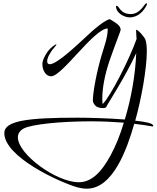

<svg xmlns="http://www.w3.org/2000/svg" viewBox="-20 -889 946 1160"><path d="M764 -784C815 -784 850 -824 867 -860C867 -863 868 -864 868 -865C868 -868 867 -869 864 -869C853 -869 829 -804 770 -804C706 -804 700 -854 685 -854C682 -854 681 -853 681 -850C681 -812 728 -784 764 -784ZM504 251C664 251 748 9 791 -141C827 -137 862 -132 896 -126C899 -126 899 -125 900 -125C904 -125 906 -126 906 -129C906 -144 860 -153 797 -160C834 -290 867 -475 867 -579C867 -611 864 -635 858 -651C854 -663 816 -709 803 -709C802 -709 802 -709 802 -708L805 -653C762 -532 650 -310 600 -260C599 -271 598 -281 598 -293C598 -352 611 -433 643 -526C682 -637 709 -703 709 -708C709 -735 684 -748 644 -773C618 -771 548 -714 489 -657C462 -633 327 -501 281 -501C270 -501 265 -507 265 -519C265 -538 280 -570 309 -603C317 -612 321 -618 321 -620C321 -621 320 -621 319 -621C318 -621 315 -620 312 -618C287 -602 269 -582 256 -559C243 -536 236 -517 236 -503C236 -459 260 -428 289 -428C355 -428 549 -717 631 -717C631 -662 610 -610 595 -559C565 -460 541 -332 541 -281C541 -274 545 -264 554 -253C563 -242 579 -236 603 -236C614 -236 622 -239 625 -248C630 -262 732 -415 803 -568C798 -439 773 -295 734 -167C634 -175 510 -178 449 -178C148 -178 6 -160 6 -85C6 59 337 211 448 243C468 248 487 251 504 251ZM456 212C319 212 88 42 88 -59C88 -82 100 -100 124 -113C172 -138 346 -156 528 -156C596 -156 663 -153 728 -148C706 -74 680 -9 649 48C593 152 533 212 456 212Z"/></svg>

Font: Comforter
Style: Regular
Weight: 400
Designer: Robert E. Leuschke
Foundry: Robert E. Leuschke
Version: Version 1.013; ttfautohint (v1.8.3)